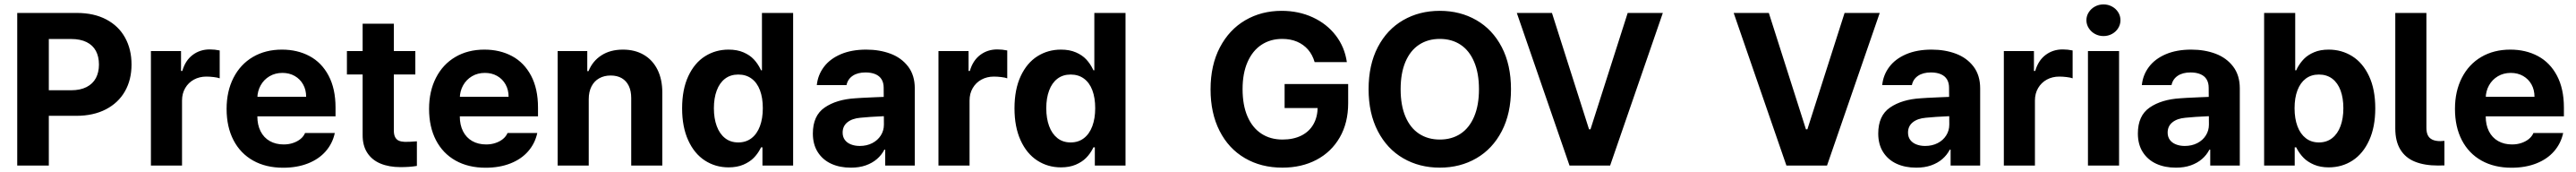

<svg xmlns="http://www.w3.org/2000/svg" viewBox="-20 -767 11945 797"><path d="M59.9 -707H336.6Q415.6 -707 472.8 -676.9Q530.1 -646.8 560 -592.6Q590 -538.5 590 -468Q590 -397.5 559.5 -344Q528.9 -290.4 471.1 -260.4Q413.2 -230.3 333.2 -230.3H155.2V-348.8H309.9Q352.4 -348.8 381.5 -363.7Q410.6 -378.6 424.8 -405.4Q438.9 -432.3 438.9 -468Q438.9 -504.3 424.8 -530.9Q410.6 -557.5 381.6 -571.9Q352.6 -586.3 309.5 -586.3H206.4V0H59.9Z M679.9 -530.3H819.6V-438.2H825.4Q839.5 -486.9 873.5 -512.4Q907.5 -538 952.8 -538Q976.1 -538 998.9 -533.2V-404.1Q989.6 -407.7 971.2 -409.9Q952.8 -412.1 937.1 -412.1Q904.9 -412.1 879.4 -398.2Q853.8 -384.3 839 -359Q824.2 -333.8 824.2 -301.4V0H679.9Z M1030.9 -262.4Q1030.9 -344 1062.8 -406.4Q1094.8 -468.9 1152.8 -503Q1210.9 -537.1 1287.7 -537.1Q1359.3 -537.1 1415.5 -507.1Q1471.7 -477.2 1503.9 -416.5Q1536.1 -355.8 1536.1 -268.6V-227.9H1090V-318.5H1399.8Q1399.8 -350.8 1385.8 -375.7Q1371.8 -400.7 1346.8 -415Q1321.8 -429.2 1289.9 -429.2Q1256.3 -429.2 1230 -413.7Q1203.7 -398.2 1188.9 -371.5Q1174 -344.8 1173.5 -313V-228.1Q1173.5 -188.3 1188.5 -158.7Q1203.4 -129.1 1231.2 -113.4Q1258.9 -97.7 1295.5 -97.7Q1319.7 -97.7 1339.7 -104.7Q1359.7 -111.6 1373.8 -123.1Q1387.8 -134.6 1394.8 -150.6H1532.7Q1522.3 -102.2 1490.5 -65.9Q1458.7 -29.5 1408.1 -9.7Q1357.5 10.2 1293.3 10.2Q1213.1 10.2 1154 -22.9Q1094.8 -56.1 1062.8 -117.6Q1030.9 -179.1 1030.9 -262.4Z M1906.2 -421.8H1588.9V-530.3H1906.2ZM1806.5 -657.2V-162.8Q1806.5 -142.8 1812.7 -131.2Q1818.9 -119.7 1829.9 -115Q1840.9 -110.3 1857 -109.7Q1877.5 -109.2 1913.4 -112.2V1.8Q1880.9 7.4 1837.7 7.4Q1784 7.4 1744.5 -9.1Q1704.9 -25.5 1683.1 -59.3Q1661.2 -93 1661.8 -143V-657.2Z M1969.9 -262.4Q1969.9 -344 2001.8 -406.4Q2033.7 -468.9 2091.8 -503Q2149.9 -537.1 2226.7 -537.1Q2298.3 -537.1 2354.5 -507.1Q2410.6 -477.2 2442.9 -416.5Q2475.1 -355.8 2475.1 -268.6V-227.9H2029V-318.5H2338.7Q2338.7 -350.8 2324.7 -375.7Q2310.8 -400.7 2285.8 -415Q2260.8 -429.2 2228.9 -429.2Q2195.3 -429.2 2169 -413.7Q2142.7 -398.2 2127.8 -371.5Q2113 -344.8 2112.4 -313V-228.1Q2112.4 -188.3 2127.4 -158.7Q2142.4 -129.1 2170.1 -113.4Q2197.8 -97.7 2234.5 -97.7Q2258.7 -97.7 2278.7 -104.7Q2298.7 -111.6 2312.7 -123.1Q2326.8 -134.6 2333.8 -150.6H2471.7Q2461.2 -102.2 2429.4 -65.9Q2397.7 -29.5 2347.1 -9.7Q2296.5 10.2 2232.3 10.2Q2152.1 10.2 2092.9 -22.9Q2033.7 -56.1 2001.8 -117.6Q1969.9 -179.1 1969.9 -262.4Z M2710.4 0H2566.2V-530.3H2703.6V-437.3H2709.3Q2728.2 -484.2 2769.3 -510.6Q2810.4 -537.1 2869 -537.1Q2924.3 -537.1 2965.4 -513.2Q3006.6 -489.3 3029.1 -444.4Q3051.6 -399.5 3051.6 -338V0H2907.4V-312.8Q2907.4 -345.5 2896.2 -368.8Q2885.1 -392 2863.8 -404.6Q2842.5 -417.1 2812.1 -417.1Q2781.9 -417.1 2758.8 -404.1Q2735.7 -391.1 2723.1 -366.4Q2710.4 -341.7 2710.4 -307.3Z M3143.4 -264.8Q3143.4 -352.8 3172.2 -414.2Q3201 -475.7 3249.8 -506.4Q3298.6 -537.1 3358.9 -537.1Q3398.9 -537.1 3428.3 -524.3Q3457.7 -511.6 3476.1 -491.8Q3494.4 -472.1 3506.5 -447.4L3509.5 -441.3H3513.7V-707H3658.3V0H3516V-84.4H3509.5L3506.5 -78.3Q3494 -54.1 3475.4 -35.3Q3456.8 -16.5 3427.6 -4Q3398.4 8.5 3359 8.5Q3298 8.5 3249 -23.2Q3199.9 -55 3171.7 -116.9Q3143.4 -178.9 3143.4 -264.8ZM3517.7 -265.6Q3517.7 -313.6 3504.5 -348.7Q3491.3 -383.8 3465.6 -402.7Q3440 -421.6 3403.9 -421.6Q3367.8 -421.6 3342.5 -402.3Q3317.1 -382.9 3304 -347.6Q3290.8 -312.3 3290.8 -265.6Q3290.8 -218.5 3304 -182.8Q3317.1 -147 3342.5 -127Q3367.8 -107 3403.9 -107Q3439.6 -107 3465.2 -126.6Q3490.8 -146.2 3504.3 -182.2Q3517.7 -218.2 3517.7 -265.6Z M4017.2 -225.3 3970.3 -221.4Q3931.8 -218 3909.8 -200.2Q3887.9 -182.4 3887.9 -152.6Q3887.9 -133 3897.9 -119.1Q3907.9 -105.2 3926.1 -98Q3944.3 -90.7 3967.2 -90.7Q3999.8 -90.7 4025.3 -103.8Q4050.7 -116.9 4065 -139.5Q4079.3 -162.1 4079.3 -189.6L4078.2 -360.7Q4078.2 -383.3 4068.6 -399.2Q4059 -415.1 4039.9 -423.2Q4020.7 -431.3 3994 -431.3Q3957.7 -431.3 3934.7 -415.9Q3911.7 -400.5 3905.8 -372.7H3768.1Q3772.9 -419.5 3801 -456.9Q3829.1 -494.3 3879.2 -515.7Q3929.2 -537.1 3997.3 -537.1Q4059.2 -537.1 4109.8 -518.2Q4160.4 -499.3 4191.5 -458.9Q4222.5 -418.5 4222.5 -357.3V0H4085.3V-73.4H4081.4Q4068.4 -48.4 4046.9 -30Q4025.5 -11.5 3995.3 -0.8Q3965.1 9.9 3926 9.9Q3874.7 9.9 3835 -8.2Q3795.4 -26.4 3772.6 -62.1Q3749.8 -97.8 3749.8 -148.2Q3749.8 -231.2 3804.5 -268.7Q3859.2 -306.3 3946.8 -311.6Q3961.5 -313.1 4037.2 -316.4L4085.1 -318.3L4086.1 -229Q4066.2 -228.4 4017.2 -225.3Z M4332.3 -530.3H4471.9V-438.2H4477.8Q4491.9 -486.9 4525.9 -512.4Q4559.9 -538 4605.1 -538Q4628.4 -538 4651.3 -533.2V-404.1Q4642 -407.7 4623.6 -409.9Q4605.2 -412.1 4589.4 -412.1Q4557.3 -412.1 4531.7 -398.2Q4506.1 -384.3 4491.3 -359Q4476.5 -333.8 4476.5 -301.4V0H4332.3Z M4684.9 -264.8Q4684.9 -352.8 4713.7 -414.2Q4742.5 -475.7 4791.3 -506.4Q4840.1 -537.1 4900.4 -537.1Q4940.4 -537.1 4969.8 -524.3Q4999.2 -511.6 5017.6 -491.8Q5035.9 -472.1 5048 -447.4L5051 -441.3H5055.2V-707H5199.8V0H5057.5V-84.4H5051L5048 -78.3Q5035.5 -54.1 5016.9 -35.3Q4998.3 -16.5 4969.1 -4Q4939.9 8.5 4900.5 8.5Q4839.5 8.5 4790.5 -23.2Q4741.4 -55 4713.2 -116.9Q4684.9 -178.9 4684.9 -264.8ZM5059.2 -265.6Q5059.2 -313.6 5046 -348.7Q5032.8 -383.8 5007.1 -402.7Q4981.5 -421.6 4945.4 -421.6Q4909.3 -421.6 4884 -402.3Q4858.6 -382.9 4845.5 -347.6Q4832.3 -312.3 4832.3 -265.6Q4832.3 -218.5 4845.5 -182.8Q4858.6 -147 4884 -127Q4909.3 -107 4945.4 -107Q4981.1 -107 5006.7 -126.6Q5032.3 -146.2 5045.8 -182.2Q5059.2 -218.2 5059.2 -265.6Z M5926.4 -586.7Q5871.8 -586.7 5830.4 -559.5Q5789 -532.3 5765.9 -479.9Q5742.7 -427.5 5742.7 -354.1Q5742.7 -280.1 5765.3 -227.7Q5787.9 -175.3 5829.7 -147.8Q5871.4 -120.4 5927.9 -120.4Q5978.5 -120.4 6015.3 -138.8Q6052 -157.2 6071.3 -191.2Q6090.7 -225.3 6090.7 -270.6L6120.9 -266.3H5937.6V-377.7H6232.4V-288.8Q6232.4 -197.9 6193.4 -130.3Q6154.3 -62.6 6085.3 -26.4Q6016.3 9.8 5927.3 9.8Q5828.6 9.8 5753.2 -34.4Q5677.7 -78.5 5636 -160.6Q5594.2 -242.6 5594.2 -353Q5594.2 -465 5637.4 -547.3Q5680.5 -629.6 5755.2 -673.2Q5830 -716.8 5923.7 -716.8Q6002.9 -716.8 6068.3 -686.6Q6133.7 -656.4 6175 -602.5Q6216.4 -548.6 6226.3 -479.1H6076.9Q6067.2 -512.9 6046.4 -537Q6025.5 -561 5995.3 -573.9Q5965.2 -586.7 5926.4 -586.7Z M6657.3 9.8Q6562.6 9.8 6487.7 -33.6Q6412.7 -76.9 6369.9 -159.4Q6327.1 -241.9 6327.1 -353.5Q6327.1 -466.6 6369.9 -548.7Q6412.7 -630.7 6487.7 -673.7Q6562.6 -716.8 6657.3 -716.8Q6752 -716.8 6826.9 -673.7Q6901.9 -630.7 6944.7 -548.7Q6987.5 -466.6 6987.5 -353.5Q6987.5 -241.4 6944.7 -159.1Q6901.9 -76.9 6826.9 -33.6Q6752 9.8 6657.3 9.8ZM6657.3 -586.7Q6602.3 -586.7 6561.3 -559.8Q6520.3 -532.9 6498 -480.4Q6475.7 -428 6475.7 -353.5Q6475.7 -279 6498 -226.6Q6520.3 -174.2 6561.3 -147.3Q6602.3 -120.4 6657.3 -120.4Q6712.8 -120.4 6753.6 -147.3Q6794.3 -174.2 6816.6 -226.6Q6839 -279 6839 -353.5Q6839 -428 6816.6 -480.4Q6794.3 -532.9 6753.6 -559.8Q6712.8 -586.7 6657.3 -586.7Z M7349.5 -167.9H7356.2L7528.7 -707H7691.7L7447.3 0H7258.9L7014.5 -707H7177.5Z M8355.4 -167.9H8362.1L8534.6 -707H8697.6L8453.2 0H8264.8L8020.3 -707H8183.3Z M8958.1 -225.3 8911.3 -221.4Q8872.7 -218 8850.8 -200.2Q8828.8 -182.4 8828.8 -152.6Q8828.8 -133 8838.8 -119.1Q8848.9 -105.2 8867.1 -98Q8885.3 -90.7 8908.1 -90.7Q8940.7 -90.7 8966.2 -103.8Q8991.7 -116.9 9005.9 -139.5Q9020.2 -162.1 9020.2 -189.6L9019.1 -360.7Q9019.1 -383.3 9009.5 -399.2Q8999.9 -415.1 8980.8 -423.2Q8961.7 -431.3 8934.9 -431.3Q8898.6 -431.3 8875.6 -415.9Q8852.6 -400.5 8846.7 -372.7H8709.1Q8713.8 -419.5 8741.9 -456.9Q8770 -494.3 8820.1 -515.7Q8870.1 -537.1 8938.2 -537.1Q9000.2 -537.1 9050.7 -518.2Q9101.3 -499.3 9132.4 -458.9Q9163.4 -418.5 9163.4 -357.3V0H9026.3V-73.4H9022.4Q9009.3 -48.4 8987.9 -30Q8966.5 -11.5 8936.2 -0.8Q8906 9.9 8866.9 9.9Q8815.6 9.9 8775.9 -8.2Q8736.3 -26.4 8713.5 -62.1Q8690.7 -97.8 8690.7 -148.2Q8690.7 -231.2 8745.4 -268.7Q8800.1 -306.3 8887.7 -311.6Q8902.4 -313.1 8978.1 -316.4L9026 -318.3L9027 -229Q9007.2 -228.4 8958.1 -225.3Z M9273.2 -530.3H9412.8V-438.2H9418.7Q9432.8 -486.9 9466.8 -512.4Q9500.8 -538 9546 -538Q9569.3 -538 9592.2 -533.2V-404.1Q9582.9 -407.7 9564.5 -409.9Q9546.1 -412.1 9530.3 -412.1Q9498.2 -412.1 9472.6 -398.2Q9447.1 -384.3 9432.2 -359Q9417.4 -333.8 9417.4 -301.4V0H9273.2Z M9663.3 -530.3H9807.6V0H9663.3ZM9656.1 -673.3Q9656.1 -693.3 9667 -710.2Q9677.8 -727 9695.9 -736.8Q9714 -746.6 9735.2 -746.6Q9756.7 -746.6 9774.8 -736.8Q9792.9 -727 9803.5 -710.2Q9814.1 -693.3 9814.1 -673.3Q9814.1 -653.7 9803.5 -636.6Q9792.9 -619.5 9774.8 -609.7Q9756.7 -599.9 9735.2 -599.9Q9714 -599.9 9695.9 -609.7Q9677.8 -619.5 9667 -636.6Q9656.1 -653.7 9656.1 -673.3Z M10162.2 -225.3 10115.4 -221.4Q10076.8 -218 10054.9 -200.2Q10032.9 -182.4 10032.9 -152.6Q10032.9 -133 10042.9 -119.1Q10053 -105.2 10071.2 -98Q10089.4 -90.7 10112.2 -90.7Q10144.8 -90.7 10170.3 -103.8Q10195.8 -116.9 10210 -139.5Q10224.3 -162.1 10224.3 -189.6L10223.2 -360.7Q10223.2 -383.3 10213.6 -399.2Q10204 -415.1 10184.9 -423.2Q10165.8 -431.3 10139 -431.3Q10102.7 -431.3 10079.7 -415.9Q10056.7 -400.5 10050.8 -372.7H9913.2Q9917.9 -419.5 9946 -456.9Q9974.1 -494.3 10024.2 -515.7Q10074.2 -537.1 10142.3 -537.1Q10204.3 -537.1 10254.8 -518.2Q10305.4 -499.3 10336.5 -458.9Q10367.5 -418.5 10367.5 -357.3V0H10230.4V-73.4H10226.5Q10213.4 -48.4 10192 -30Q10170.6 -11.5 10140.3 -0.8Q10110.1 9.9 10071 9.9Q10019.7 9.9 9980 -8.2Q9940.4 -26.4 9917.6 -62.1Q9894.8 -97.8 9894.8 -148.2Q9894.8 -231.2 9949.5 -268.7Q10004.2 -306.3 10091.8 -311.6Q10106.5 -313.1 10182.2 -316.4L10230.1 -318.3L10231.1 -229Q10211.3 -228.4 10162.2 -225.3Z M10480.3 -707H10624.5V-441.3H10629.2Q10630.7 -443.8 10631.7 -446.1Q10632.6 -448.4 10633.6 -450.9Q10647.2 -476 10665.5 -494.5Q10683.8 -513 10712.3 -525Q10740.7 -537.1 10779.7 -537.1Q10840 -537.1 10889.1 -506.4Q10938.2 -475.7 10967 -414.2Q10995.8 -352.8 10995.8 -264.8Q10995.8 -178.9 10967.5 -116.9Q10939.3 -55 10890.4 -23.2Q10841.6 8.5 10779.6 8.5Q10741.2 8.5 10711.7 -4Q10682.3 -16.5 10663.7 -35.3Q10645.2 -54.1 10632.1 -78.3L10629.2 -84.4H10622.2V0H10480.3ZM10734.3 -107Q10770.4 -107 10795.9 -127Q10821.5 -147 10834.6 -182.8Q10847.8 -218.5 10847.8 -265.6Q10847.8 -312.3 10834.9 -347.6Q10821.9 -382.9 10796.4 -402.3Q10770.8 -421.6 10734.3 -421.6Q10698.6 -421.6 10673.5 -402.7Q10648.3 -383.8 10634.9 -348.7Q10621.5 -313.6 10621.5 -265.6Q10621.5 -217.7 10634.9 -181.9Q10648.3 -146.2 10673.7 -126.6Q10699 -107 10734.3 -107Z M11297.5 -113.1Q11303.1 -113.1 11316.5 -114.2V-0.6Q11304.9 0 11287.3 0Q11223.6 0 11179.6 -17.9Q11135.5 -35.7 11112.1 -74.1Q11088.6 -112.4 11088.6 -172.2V-707H11232.9V-175Q11232.9 -154.2 11239.3 -140.7Q11245.7 -127.1 11260.2 -120.1Q11274.6 -113.1 11297.5 -113.1Z M11365.4 -262.4Q11365.4 -344 11397.3 -406.4Q11429.2 -468.9 11487.3 -503Q11545.4 -537.1 11622.2 -537.1Q11693.8 -537.1 11750 -507.1Q11806.2 -477.2 11838.4 -416.5Q11870.6 -355.8 11870.6 -268.6V-227.9H11424.5V-318.5H11734.2Q11734.2 -350.8 11720.3 -375.7Q11706.3 -400.7 11681.3 -415Q11656.3 -429.2 11624.4 -429.2Q11590.8 -429.2 11564.5 -413.7Q11538.2 -398.2 11523.3 -371.5Q11508.5 -344.8 11508 -313V-228.1Q11508 -188.3 11522.9 -158.7Q11537.9 -129.1 11565.6 -113.4Q11593.3 -97.7 11630 -97.7Q11654.2 -97.7 11674.2 -104.7Q11694.2 -111.6 11708.2 -123.1Q11722.3 -134.6 11729.3 -150.6H11867.2Q11856.7 -102.2 11824.9 -65.9Q11793.2 -29.5 11742.6 -9.7Q11692 10.2 11627.8 10.2Q11547.6 10.2 11488.4 -22.9Q11429.2 -56.1 11397.3 -117.6Q11365.4 -179.1 11365.4 -262.4Z"/></svg>

Font: Pretendard GOV Variable
Style: Regular
Weight: 400
Designer: Base glyphs from Inter by Rasmus Andersson; Hangul glyphs from Noto Sans CJK(Source Han Sans) by Jang Soo-young and Kang
Foundry: Kil Hyung-jin
Version: Version 1.307;Glyphs 3.2 (3192)